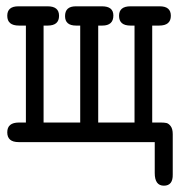

<svg xmlns="http://www.w3.org/2000/svg" viewBox="-20 -450 567 608"><path d="M40 -62H62V-369H40Q3 -369 3 -400Q3 -430 38 -430H131Q167 -430 167 -400Q167 -369 131 -369H118V-62H234V-369H221Q186 -369 186 -399Q186 -430 220 -430H303Q339 -430 339 -401Q339 -369 304 -369H291V-62H406V-369H393Q357 -369 357 -400Q357 -430 393 -430H486Q521 -430 521 -400Q521 -369 484 -369H462V-62H489Q500 -62 507 -60.5Q514 -59 520.5 -50.5Q527 -42 527 -25V102Q528 138 499 138Q470 138 470 98V0H39Q3 0 3 -31Q3 -62 40 -62Z"/></svg>

Font: CMU Typewriter Text
Style: Regular
Weight: 500
Monospace: yes
Version: Version 0.7.0